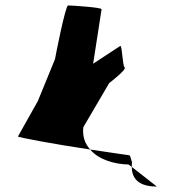

<svg xmlns="http://www.w3.org/2000/svg" viewBox="-20 -723 629 705"><path d="M46 -222C43 -219 183 -193 311 -174C292 -195 282 -223 286 -256L381 -418C389 -424 445 -468 438 -475C429 -482 429 -560 421 -554L322 -489L353 -689C354 -696 241 -703 230 -703C220 -703 183 -513 182 -506L119 -352ZM311 -174C341 -138 398 -120 452 -119L464 -110C464 -117 464 -124 465 -132C463 -121 461 -153 454 -153C454 -153 389 -162 311 -174ZM464 -110C464 -64 493 -38 556 -38Z"/></svg>

Font: Ampere
Style: ExtIta
Weight: 400
Version: Version 1